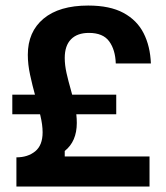

<svg xmlns="http://www.w3.org/2000/svg" viewBox="-20 -682 607 702"><path d="M526.7 0H40V-106.7Q81.7 -106.7 108.8 -128.8Q135.8 -150.8 135.8 -198.3Q135.8 -225.8 127.5 -260Q119.2 -294.2 108.8 -332.1Q98.3 -370 90 -408.3Q81.7 -446.7 81.7 -481.7Q81.7 -565.8 139.2 -613.8Q196.7 -661.7 302.5 -661.7Q381.7 -661.7 431.2 -635Q480.8 -608.3 505 -560.8Q529.2 -513.3 531.7 -450H403.3Q401.7 -500 379.2 -530.8Q356.7 -561.7 305 -561.7Q262.5 -561.7 239.6 -538.3Q216.7 -515 216.7 -470Q216.7 -444.2 223.3 -414.6Q230 -385 238.8 -354.6Q247.5 -324.2 254.2 -293.3Q260.8 -262.5 260.8 -232.5Q260.8 -165 216.7 -130V-110H526.7ZM405 -264.2H25V-335.8H405Z"/></svg>

Font: Familjen Grotesk Variable
Style: Regular
Weight: 400
Designer: Anders Wikstroem, Jonas Baeckman, Matilda Gysing, Kristian Moeller
Foundry: Familjen STHLM AB
Version: Version 2.000